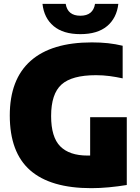

<svg xmlns="http://www.w3.org/2000/svg" viewBox="-20 -971 730 1001"><path d="M456 10Q243.5 10 137.2 -83.2Q31 -176.5 31 -369Q31 -557.5 139.8 -653.8Q248.5 -750 459 -750Q504 -750 543 -745.8Q582 -741.5 619.5 -732.5V-562.5Q585 -570 551 -574.5Q517 -579 480.5 -579Q354.5 -579 300.5 -530.2Q246.5 -481.5 246.5 -366Q246.5 -256 294.2 -208Q342 -160 436 -160Q442.5 -160 450 -160V-360H641V-6.5Q595.5 1 547.8 5.5Q500 10 456 10ZM399 -793Q309.5 -793 259.5 -835Q209.5 -877 201.5 -951H322.5Q332.5 -889 399 -889Q465.5 -889 475.5 -951H597Q588.5 -877 538.5 -835Q488.5 -793 399 -793Z"/></svg>

Font: Encode Sans SemiCondensed SemiCondensed Black
Style: Regular
Weight: 900
Width: 4
Designer: Multiple Designers
Foundry: Impallari Type
Version: Version 3.000; ttfautohint (v1.8.3) -l 8 -r 50 -G 200 -x 14 